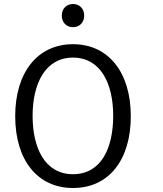

<svg xmlns="http://www.w3.org/2000/svg" viewBox="-20 -926 816 960"><path d="M634 -345C634 -126 524 14 345 14C167 14 56 -126 56 -345C56 -563 167 -705 345 -705C523 -705 634 -563 634 -345ZM546 -347C546 -507 484 -638 345 -638C206 -638 143 -507 143 -347C143 -187 204 -55 345 -55C487 -55 546 -187 546 -347ZM345 -790C314 -790 289 -812 289 -848C289 -884 314 -906 345 -906C376 -906 401 -884 401 -848C401 -812 376 -790 345 -790Z"/></svg>

Font: Repo Regular
Style: Regular
Weight: 400
Designer: Stefan Peev
Foundry: Context Ltd
Version: Version 1.502